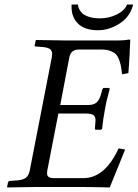

<svg xmlns="http://www.w3.org/2000/svg" viewBox="-20 -823 606 845"><path d="M553.2 -646Q553.2 -636.7 550.3 -582.3Q547.4 -527.8 544.9 -501L517.1 -496.1Q514.6 -519.5 511.7 -534.2Q508.8 -548.8 502.7 -563.7Q496.6 -578.6 487.3 -586.7Q478 -594.7 462.9 -599.9Q447.8 -605 426.8 -605H327.1Q292 -605 285.2 -570.8L245.1 -360.8H367.2Q391.1 -360.8 403.6 -370.8Q416 -380.9 422.9 -402.8L430.2 -428.2Q432.1 -436 439 -436H460L462.9 -432.1Q446.8 -374 441.9 -341.8Q433.6 -298.8 429.2 -254.9L423.8 -252H402.8Q399.4 -252 398.2 -254.6Q397 -257.3 397.9 -259.8L399.9 -285.2Q400.4 -288.1 400.4 -293.5Q400.4 -310.1 390.9 -316.7Q381.3 -323.2 358.9 -323.2H236.8L188 -71.8Q187 -64 187 -61.5Q187 -48.8 194.6 -43.9Q202.1 -39.1 216.8 -39.1H347.2Q441.4 -39.1 502 -169.9L530.8 -165L462.9 2Q386.7 0 340.8 0H134.8Q103 0 13.2 2L11.2 0L15.1 -20Q17.6 -26.9 23.9 -26.9L53.2 -28.8Q81.1 -30.8 93.8 -40.5Q106.4 -50.3 110.8 -71.8L208 -570.8Q209.5 -579.1 209.5 -585Q209.5 -600.1 199.5 -607.2Q189.5 -614.3 167 -616.2L139.2 -618.2Q130.4 -618.2 132.8 -625L137.2 -645L139.2 -647Q229 -645 259.8 -645H502.9Q525.9 -645 548.8 -648.9Q553.2 -648.9 553.2 -646ZM411.1 -689.9Q353.5 -689.9 324.2 -718.3Q294.9 -746.6 294.9 -792V-803.2H323.2Q323.2 -799.8 324 -795.2Q324.7 -790.5 330.1 -780.3Q335.4 -770 344.7 -762.2Q354 -754.4 373.5 -748.3Q393.1 -742.2 419.9 -742.2Q459.5 -742.2 494.1 -759.3Q528.8 -776.4 539.1 -803.2H565.9Q553.7 -750.5 507.6 -720.2Q461.4 -689.9 411.1 -689.9Z"/></svg>

Font: Linux Libertine G
Style: Italic
Weight: 400
Italic angle: -12°
Designer: Philipp H. Poll
Foundry: Philipp H. Poll
Version: Version 5.1.3